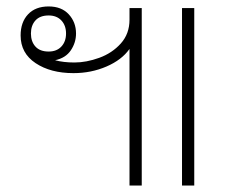

<svg xmlns="http://www.w3.org/2000/svg" viewBox="-20 -576 712 596"><path d="M382 0V-424Q358 -390 310.5 -369.5Q263 -349 208 -349Q137 -349 90.5 -380Q44 -411 44 -466Q44 -507 67 -531.5Q90 -556 131 -556Q171 -556 193.5 -531.5Q216 -507 216 -472Q216 -444 200 -420Q184 -396 151 -389Q177 -382 211 -382Q248 -382 288 -396.5Q328 -411 355 -441Q382 -471 382 -515V-551H420V0ZM545 0V-551H583V0ZM131 -416Q156 -416 170.5 -431.5Q185 -447 185 -472Q185 -497 170.5 -512.5Q156 -528 131 -528Q104 -528 90 -512.5Q76 -497 76 -472Q76 -447 90 -431.5Q104 -416 131 -416Z"/></svg>

Font: Noto Sans Thai Looped ExtLight
Style: Regular
Weight: 200
Designer: Sasikarn Vongin, Ben Mitchell
Foundry: The Fontpad Ltd
Version: Version 1.00